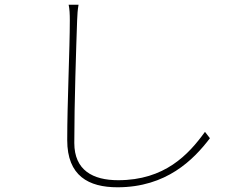

<svg xmlns="http://www.w3.org/2000/svg" viewBox="-20 -766 1040 814"><path d="M271 -746C275 -728 276 -706 276 -680C276 -558 265 -331 265 -172C265 -20 356 28 478 28C685 28 800 -88 870 -180L849 -207C779 -110 678 -2 481 -2C374 -2 295 -44 295 -160C295 -331 303 -564 307 -680C308 -706 309 -723 313 -746H271Z"/></svg>

Font: Noto Sans CJK Thin
Style: Regular
Weight: 100
Designer: Ryoko NISHIZUKA (kana & ideographs); Paul D. Hunt (Latin, Greek & Cyrillic); Wenlong ZHANG (bopomofo); Sandoll Communica
Foundry: Adobe Systems Incorporated
Version: Version 1.000;PS 1;hotconv 1.0.78;makeotf.lib2.5.61930